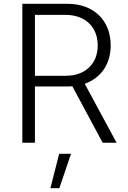

<svg xmlns="http://www.w3.org/2000/svg" viewBox="-20 -748 669 1006"><path d="M97 0H163V-295H334C343 -295 351 -295 359 -296L518 0H591L424 -309C508 -339 560 -411 560 -510C560 -642 470 -728 335 -728H97ZM163 -351V-670H324C425 -670 492 -608 492 -510C492 -412 425 -351 325 -351ZM244 238H291L352 58H290Z"/></svg>

Font: Wafeq Light
Style: Regular
Weight: 300
Designer: Rasmus Andersson & Azza Alameddine
Foundry: Google & TypeTogether
Version: Version 3.000;January 28, 2025;FontCreator 15.0.0.3014 64-bi